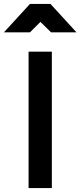

<svg xmlns="http://www.w3.org/2000/svg" viewBox="-70 -954 408 974"><path d="M75 0V-692H193V0ZM-50 -790 82 -934H186L318 -790H189L135 -843L82 -790Z"/></svg>

Font: TitilliumText22L Rg
Style: Bold
Weight: 700
Designer: Campivisivi
Foundry: Campivisivi
Version: 1.000